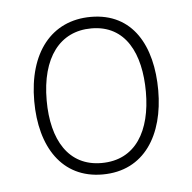

<svg xmlns="http://www.w3.org/2000/svg" viewBox="-35 -760 401 401"><g transform="rotate(-5 165.0 -560.0)"><path d="M296 -560C296 -653 257 -725 169 -725C86 -725 36 -661 36 -560C36 -464 80 -395 165 -395C253 -395 296 -467 296 -560ZM62 -559C62 -649 102 -701 168 -701C240 -701 270 -639 270 -559C270 -478 237 -419 165 -419C96 -419 62 -476 62 -559Z"/></g></svg>

Font: Noto Sans Ethiopic SemiCondensed Thin
Style: Regular
Weight: 100
Width: 4
Designer: Monotype Design Team
Foundry: Monotype Imaging Inc.
Version: Version 2.102